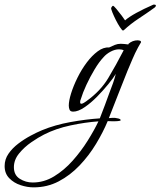

<svg xmlns="http://www.w3.org/2000/svg" viewBox="-291 -475 693 829"><path d="M-146 334Q-173 334 -202 324.5Q-231 315 -251 294.5Q-271 274 -271 242Q-271 213 -254.5 189Q-238 165 -212.5 145.5Q-187 126 -159 111Q-131 96 -109 87Q-53 64 13.5 52Q80 40 140 36Q151 8 161.5 -20Q172 -48 182 -76Q190 -96 197 -116Q204 -136 209 -156Q199 -139 177 -112Q155 -85 128 -57.5Q101 -30 73.5 -11.5Q46 7 25 7Q13 7 9.5 -1Q6 -9 6 -19Q6 -40 16 -72Q26 -104 43.5 -139.5Q61 -175 83.5 -205Q106 -235 131 -253.5Q156 -272 180 -270Q192 -276 204.5 -281Q217 -286 230 -286Q238 -286 246.5 -285Q255 -284 263 -283L264 -286Q281 -301 304 -301Q307 -301 312.5 -299.5Q318 -298 318 -293Q318 -292 317.5 -291.5Q317 -291 317 -291L305 -270Q292 -246 281 -220Q270 -194 259 -168Q239 -118 219 -67Q199 -16 179 35Q186 34 192.5 34Q199 34 206 34Q209 34 219.5 36.5Q230 39 230 44Q230 47 217 48Q204 49 191 48.5Q178 48 177 48H174Q154 96 123.5 146.5Q93 197 52.5 239.5Q12 282 -37.5 308Q-87 334 -146 334ZM60 -27Q65 -27 72 -31.5Q79 -36 83 -39Q143 -82 176.5 -138Q210 -194 243 -258Q239 -260 233.5 -261Q228 -262 223 -262Q205 -262 186.5 -252Q168 -242 156 -228Q137 -208 117.5 -175.5Q98 -143 82 -108.5Q66 -74 58 -47Q55 -41 55 -34Q55 -27 60 -27ZM-150 313Q-101 313 -57.5 286.5Q-14 260 22.5 219Q59 178 87.5 132.5Q116 87 134 49Q77 53 13.5 66.5Q-50 80 -101 106Q-125 118 -155.5 139Q-186 160 -208.5 187.5Q-231 215 -231 247Q-231 281 -205.5 297Q-180 313 -150 313ZM240 -343Q236 -344 227 -357.5Q218 -371 209 -389Q200 -407 194 -422Q188 -437 189 -441Q190 -443 192.5 -446.5Q195 -450 197 -450Q200 -450 211.5 -436.5Q223 -423 234.5 -407.5Q246 -392 249 -387Q266 -402 298 -419.5Q330 -437 367 -453Q370 -455 372.5 -455Q375 -455 376 -455Q382 -455 382 -451Q382 -445 372 -439Q343 -418 308 -395Q273 -372 244 -345Z"/></svg>

Font: Bonheur Royale
Style: Regular
Weight: 400
Designer: Robert E. Leuschke
Foundry: Robert E. Leuschke
Version: Version 1.010; ttfautohint (v1.8.3)